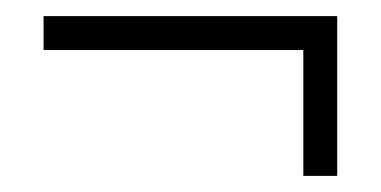

<svg xmlns="http://www.w3.org/2000/svg" viewBox="-20 -315 472 238"><path d="M356 -97V-253H34V-295H398V-97Z"/></svg>

Font: Fuggles
Style: Regular
Weight: 400
Designer: Rob Leuschke
Foundry: Robert E. Leuschke
Version: Version 1.100; ttfautohint (v1.8.3)